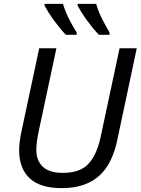

<svg xmlns="http://www.w3.org/2000/svg" viewBox="-20 -964 728 994"><path d="M79 -188Q79 -225 91 -283L183 -714H272L179 -278Q174 -255 171 -230Q168 -205 168 -189Q168 -132 202 -100.5Q236 -69 305 -69Q394 -69 437 -115Q480 -161 500 -250L599 -714H688L588 -243Q576 -184 554 -137Q532 -90 497.5 -57.5Q463 -25 414 -7.5Q365 10 300 10Q188 10 133.5 -41Q79 -92 79 -188ZM211 -944H306Q317 -907 336 -868.5Q355 -830 377 -796V-784H321Q307 -798 291 -817.5Q275 -837 260 -857.5Q245 -878 232 -898.5Q219 -919 211 -934ZM478 -944Q488 -907 507.5 -868.5Q527 -830 547 -796V-784H492Q478 -798 462 -817.5Q446 -837 431 -857.5Q416 -878 403 -898.5Q390 -919 382 -934V-944Z"/></svg>

Font: BC Sans
Style: Italic
Weight: 400
Italic angle: -12°
Designer: Monotype Design Team
Designer: Province of B.C.
Foundry: Monotype Imaging Inc.
Version: Version 2.000;GOOG;noto-source:20170915:90ef993387c0